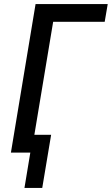

<svg xmlns="http://www.w3.org/2000/svg" viewBox="-20 -755 553 950"><path d="M101 175 130 0H34L156 -735H513L498 -647H243L150 -88H233L189 175Z"/></svg>

Font: Iosevka SS04 Semibold
Style: Italic
Weight: 600
Italic angle: -9°
Monospace: yes
Designer: Belleve Invis
Foundry: Belleve Invis
Version: Version 19.0.0; ttfautohint (v1.8.4)